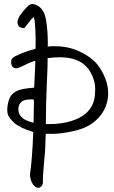

<svg xmlns="http://www.w3.org/2000/svg" viewBox="-20 -697 568 955"><path d="M410.2 -422.4Q443.4 -401.4 463.9 -377Q488.3 -345.7 503.2 -308.1Q518.1 -270.5 518.1 -232.9Q518.1 -224.1 517.6 -219.7Q513.2 -165 479.7 -122.6Q446.3 -80.1 393.1 -59.1Q350.1 -42.5 280.8 -33.7Q261.2 -31.2 237.8 -31.2Q218.8 -31.2 207.5 -31.7Q206.5 -15.6 206.1 5.4Q205.6 26.4 205.1 39.8Q204.6 53.2 203.6 61Q201.7 78.6 199.2 110.4Q196.8 142.1 195.8 154.3Q193.4 173.8 193.4 200.7V210Q193.4 222.7 184.1 231.4Q177.7 237.3 170.4 237.3Q158.2 237.3 143.6 219.7Q129.4 196.8 129.4 173.3Q129.4 167 129.9 164.1Q134.3 137.2 138.2 87.4Q142.1 43.9 145.5 -40.5Q144 -41 141.6 -41.7Q139.2 -42.5 138.7 -42.5L135.7 -43.9Q85.9 -58.6 50.8 -85Q31.2 -104.5 23.7 -117.7Q16.1 -130.9 16.1 -150.4Q16.1 -161.6 18.1 -172.9Q22.9 -205.1 35.2 -221.7Q55.2 -247.1 95.7 -254.4Q121.1 -258.8 149.9 -261.2Q154.8 -353.5 155.8 -395Q140.6 -390.6 119.1 -381.3Q111.8 -377.9 101.3 -372.6Q90.8 -367.2 82.8 -363.8Q74.7 -360.4 65.4 -357.9Q58.1 -356 51 -358.9Q43.9 -361.8 40 -368.2Q34.2 -376.5 36.1 -397.9Q39.6 -408.2 53.7 -416Q74.7 -427.2 98.6 -436Q127 -446.8 156.7 -454.1Q156.7 -460.9 157 -474.6Q157.2 -488.3 157.2 -495.1Q157.2 -549.3 152.8 -590.8Q150.9 -605.5 147.9 -612.3Q136.2 -603.5 120.4 -582Q104.5 -560.5 101.1 -557.1Q72.8 -558.1 68.4 -576.7Q66.9 -581.1 66.9 -585.9Q66.9 -598.1 77.6 -617.7Q92.3 -639.6 112.3 -660.2Q128.4 -677.2 141.6 -677.2Q145.5 -677.2 148.9 -675.8Q177.2 -669.9 195.8 -639.6Q205.6 -620.6 209.5 -594.2Q217.8 -542 217.8 -483.9V-476.1Q217.8 -474.1 217.5 -470.5Q217.3 -466.8 217.3 -465.3Q232.9 -467.3 252.9 -467.3Q338.9 -467.3 410.2 -422.4ZM131.8 -202.6Q113.3 -202.6 102.1 -198.7Q77.6 -190.4 72.3 -165Q71.3 -161.1 71.3 -153.8Q71.3 -123.5 99.6 -104.5Q103 -102.1 111.8 -98.1Q129.9 -90.3 142.6 -87.9Q143.6 -87.9 145 -87.4Q146.5 -86.9 147 -86.9Q148.9 -160.2 148.9 -190.4Q148.9 -200.2 146 -201.9Q143.1 -203.6 131.8 -202.6ZM208 -79.6Q225.1 -79.6 233.9 -80.1H238.8Q260.7 -80.1 292 -85Q366.2 -98.1 406.2 -132.3Q450.7 -170.4 452.6 -233.9Q453.6 -245.6 453.6 -251.5Q453.6 -288.1 438.2 -322.5Q422.9 -356.9 395 -378.9Q352.1 -412.1 276.9 -412.1Q245.1 -412.1 216.8 -407.7Q216.8 -400.4 216.6 -385.7Q216.3 -371.1 216.3 -363.3Q216.3 -355 213.4 -292Q210.4 -229 209.5 -184.6Q208.5 -106 208 -79.6Z"/></svg>

Font: Avessa
Style: Medium
Weight: 500
Designer: Arman Khorramak
Foundry: Arman Khorramak
Version: Version 1.000; ttfautohint (v1.8.1)